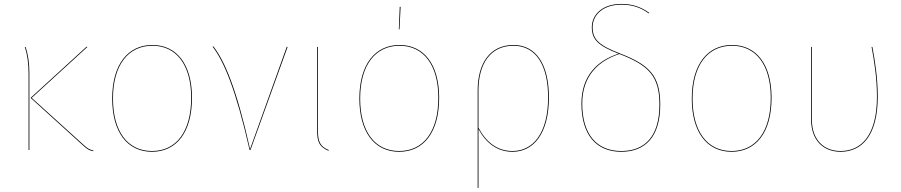

<svg xmlns="http://www.w3.org/2000/svg" viewBox="-20 -753 4526 964"><path d="M418.6 -517 415 -518.9 133.6 -261.6 392.9 -26.6C415.1 -6.3 425.3 2.1 447.7 6.1L449.3 2.6C427.4 -1.5 417.3 -9.7 395.4 -29.7L139.1 -261.6ZM108.2 -517.6 104.3 -517.3C117.2 -480.1 123.5 -433.9 123.5 -382.8V0H127.5V-387.1C127.5 -436.1 121.1 -480.4 108.2 -517.6Z M745 -527.2C623.6 -527.2 543.3 -431 543.3 -258.1C543.3 -91 618.6 9.1 743.1 9.1C866.4 9.1 943.9 -89 943.9 -262C943.9 -429.5 867.5 -527.2 745 -527.2ZM745 -523.4C865.4 -523.4 939.8 -427.3 939.8 -262C939.8 -90.9 864.2 5.2 743.1 5.2C620.9 5.2 547.3 -92.9 547.3 -258.1C547.3 -429.2 625.8 -523.3 745 -523.3Z M1051.2 -520.4 1047.3 -518.8C1103.6 -446.2 1163.4 -306.8 1233.2 0H1237.6L1423.9 -517.1L1419.9 -518.5L1235.5 -4.6C1166.9 -311.2 1107.1 -448.5 1051.2 -520.3Z M1576.3 -517.2H1572.3V-97.9C1572.3 -39.3 1583.8 -15.8 1629.2 4.1L1630.8 0.4C1587.5 -17.3 1576.3 -41.9 1576.3 -97.9Z M1987 -718.8 1982.4 -605.7H1985.8L1991.4 -718.6ZM1986 -527.2C1864.6 -527.2 1784.3 -431 1784.3 -258.1C1784.3 -91 1859.6 9.1 1984.1 9.1C2107.4 9.1 2184.9 -89 2184.9 -262C2184.9 -429.5 2108.5 -527.2 1986 -527.2ZM1986 -523.3C2106.4 -523.3 2180.8 -427.3 2180.8 -262C2180.8 -90.9 2105.2 5.2 1984.1 5.2C1861.9 5.2 1788.3 -92.9 1788.3 -258.1C1788.3 -429.2 1866.8 -523.3 1986 -523.3Z M2558.1 -527.2C2439.2 -527.2 2378.3 -433.7 2378.3 -298.9V190.6L2382.3 190.2V-105C2420.7 -34.7 2476.4 9.1 2553.4 9.1C2659.1 9.1 2736 -82.8 2736 -264C2736 -427.9 2672.8 -527.2 2558.1 -527.2ZM2553.3 5.2C2477.4 5.2 2421.9 -37.7 2382.3 -111.7V-298.6C2382.3 -432.2 2441.8 -523.3 2558 -523.3C2670.4 -523.3 2731.9 -426.3 2731.9 -264C2731.9 -85 2656.9 5.2 2553.3 5.2Z M3093.8 -484.3C2989.9 -524.5 2955.5 -553.4 2955.5 -615.9C2955.5 -681.1 3011 -729.5 3099.4 -729.5C3154.4 -729.5 3195.8 -715.6 3236.9 -685.9L3240.1 -688.3C3196.9 -719.2 3154.7 -733.3 3099.1 -733.3C3008.8 -733.3 2951.4 -683.1 2951.4 -616C2951.4 -553.2 2985.4 -522.6 3085.7 -483.5C2977.2 -448.5 2899.3 -370.4 2899.3 -233.2C2899.3 -74.2 2975.6 9.1 3099.1 9.1C3218.2 9.1 3295 -63.8 3295 -227.6C3295 -372.1 3241.6 -426.9 3093.8 -484.3ZM3099.1 5.2C2978 5.2 2903.3 -76.3 2903.3 -233.2C2903.3 -370.7 2983.2 -447.5 3090 -481.8C3239.6 -424.2 3290.9 -369.1 3290.9 -227.6C3290.9 -65.8 3216.1 5.2 3099.1 5.2Z M3655 -527.2C3533.6 -527.2 3453.3 -431 3453.3 -258.1C3453.3 -91 3528.6 9.1 3653.1 9.1C3776.4 9.1 3853.9 -89 3853.9 -262C3853.9 -429.5 3777.5 -527.2 3655 -527.2ZM3655 -523.4C3775.4 -523.4 3849.8 -427.3 3849.8 -262C3849.8 -90.9 3774.2 5.2 3653.1 5.2C3530.9 5.2 3457.3 -92.9 3457.3 -258.1C3457.3 -429.2 3535.8 -523.3 3655 -523.3Z M4360.1 -517.2H4356.1C4369.1 -447.7 4383 -361.6 4383 -267.8C4383 -72.3 4303.6 5.2 4200.3 5.2C4118.9 5.2 4056.3 -47.8 4056.3 -153.3V-517.2H4052.3V-153.2C4052.3 -45.9 4116.7 9.1 4200.3 9.1C4306.4 9.1 4387.1 -71.1 4387.1 -267.8C4387.1 -361.6 4373.1 -447.7 4360.1 -517.2Z"/></svg>

Font: Fira Sans Four
Style: Regular
Weight: 100
Designer: Carrois Corporate & Edenspiekermann AG
Foundry: Carrois Corporate GbR & Edenspiekermann AG
Version: Version 4.203;PS 004.203;hotconv 1.0.88;makeotf.lib2.5.64775